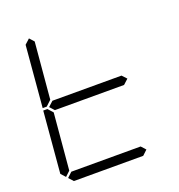

<svg xmlns="http://www.w3.org/2000/svg" viewBox="-165 -1094 1146 1231"><g transform="rotate(-20 408.0 -479.0)"><path d="M131 -511 128 -508H100L136 -927L170 -958L198 -927L164 -542ZM646 -531 675 -500 641 -469H169L141 -500L175 -531ZM90 -42 62 -73 98 -492H126L129 -489L157 -458L123 -73ZM634 -31 601 0H128L100 -31L133 -62H606Z"/></g></svg>

Font: DSEG7 Classic
Style: Light Italic
Weight: 300
Italic angle: -5°
Designer: Keshikan(Twitter:@keshinomi_88pro)
Version: Version 0.46